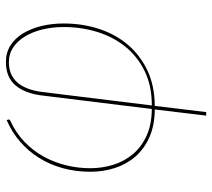

<svg xmlns="http://www.w3.org/2000/svg" viewBox="-54 -484 718 650"><g transform="rotate(-90 305.0 -159.0)"><path d="M60.5 -212.5Q60.5 -172.5 72 -135Q83.5 -97.5 107.8 -68.5Q132 -39.5 170 -22Q208 -4.5 261 -4L306.5 -374Q313.5 -433.5 341.2 -465.8Q369 -498 420 -498Q451.5 -498 475.8 -482.8Q500 -467.5 516.5 -440.8Q533 -414 541.8 -378.5Q550.5 -343 550.5 -302.5Q550.5 -239.5 532.5 -183.8Q514.5 -128 479.2 -86Q444 -44 392 -19.2Q340 5.5 271.5 6L250.5 180H238.5L259.5 6Q204.5 5.5 164.8 -12.5Q125 -30.5 99.2 -60.5Q73.5 -90.5 61 -129.8Q48.5 -169 48.5 -212Q48.5 -262 60.8 -306Q73 -350 95.8 -386.2Q118.5 -422.5 150.8 -450.2Q183 -478 223.5 -495.5L225 -490.5Q226 -488.5 224.8 -486.2Q223.5 -484 221 -483Q180.5 -464.5 150.2 -435.5Q120 -406.5 100.2 -370.8Q80.5 -335 70.5 -294.5Q60.5 -254 60.5 -212.5ZM273 -4Q340 -4 389.8 -28.5Q439.5 -53 472.5 -94.2Q505.5 -135.5 522 -189.2Q538.5 -243 538.5 -302Q538.5 -339.5 530.5 -373.2Q522.5 -407 507.2 -432.5Q492 -458 470 -473Q448 -488 419.5 -488Q376 -488 350.8 -459.2Q325.5 -430.5 318.5 -374Z"/></g></svg>

Font: Lato Hairline
Style: Italic
Weight: 100
Italic angle: -7°
Designer: Lukasz Dziedzic
Foundry: tyPoland Lukasz Dziedzic
Version: Version 2.007; 2014-02-27